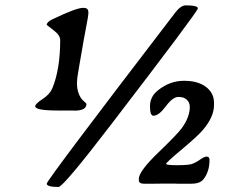

<svg xmlns="http://www.w3.org/2000/svg" viewBox="-20 -703 866 732"><path d="M209.5 -550.3Q209.5 -568.8 183.8 -588.1Q158.2 -607.4 158.2 -607.9Q158.2 -619.1 178.7 -628.9Q270.5 -672.9 295.4 -672.9H299.8Q316.9 -672.9 316.9 -656.2V-650.4Q316.9 -643.6 306.9 -591.6Q296.9 -539.6 294.7 -524.2Q292.5 -508.8 283 -457.3Q273.4 -405.8 273.4 -385Q273.4 -364.3 280 -346.4Q286.6 -328.6 298.1 -318.6Q309.6 -308.6 309.6 -306.6Q309.6 -281.2 263.7 -281.2L256.3 -281.7H198.7Q114.3 -281.7 114.3 -297.9Q114.3 -307.1 142.1 -325.2Q169.9 -343.3 179.7 -366.7Q209.5 -439.5 209.5 -550.3ZM688.5 -682.6Q734.4 -682.6 734.4 -671.1Q734.4 -659.7 405.3 -230.5Q221.2 9.8 203.1 9.8Q158.2 9.8 158.2 -2.9Q158.2 -15.6 648.4 -655.3Q669.4 -682.6 688.5 -682.6ZM530.8 -2.4Q509.3 -2.4 509.3 -15.6V-21.5Q509.3 -49.8 583.5 -121.3Q657.7 -192.9 673.3 -214.8Q703.6 -256.8 703.6 -295.4Q703.6 -311.5 692.6 -322.5Q681.6 -333.5 660.2 -333.5Q638.7 -333.5 612.1 -297.6Q585.4 -261.7 564.9 -261.7Q551.8 -261.7 551.8 -298.1Q551.8 -334.5 582.5 -358.9Q627.9 -395 681.2 -395Q734.4 -395 765.1 -371.8Q795.9 -348.6 795.9 -311V-302.2Q795.9 -257.8 754.4 -208.5Q734.4 -184.6 673.8 -134Q613.3 -83.5 613.3 -78.4Q613.3 -73.2 655 -73.2Q696.8 -73.2 710.7 -77.6Q724.6 -82 741.9 -94Q759.3 -106 767.1 -106Q778.8 -106 778.8 -93.8Q778.8 -46.9 754.4 -18.1Q741.2 -2.4 707 -2.4H659.2L649.9 -2.9H591.3L549.8 -2.4Z"/></svg>

Font: Averia Serif Libre
Style: Bold Italic
Weight: 700
Italic angle: -6.90001°
Version: Version 1.002